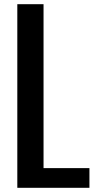

<svg xmlns="http://www.w3.org/2000/svg" viewBox="-20 -895 446 915"><path d="M62.5 0V-875H187.5V-93.8H406.2V0Z"/></svg>

Font: OswaldRegular
Style: Regular
Weight: 400
Designer: vernon adams
Foundry: vernon adams
Version: Version 1.000